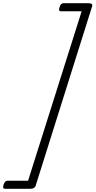

<svg xmlns="http://www.w3.org/2000/svg" viewBox="-34 -1095 593 1190"><path d="M-12 50Q-7 36 -1 30.5Q5 25 13 25H140L472 -1025H343Q336 -1025 333 -1030.5Q330 -1036 335 -1050Q339 -1064 345 -1069.5Q351 -1075 359 -1075H515Q543 -1075 537 -1056L187 56Q181 75 154 75H-3Q-11 75 -13.5 69.5Q-16 64 -12 50Z"/></svg>

Font: Playwrite RO ExtraLight
Style: Regular
Weight: 250
Version: Version 1.002